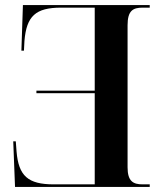

<svg xmlns="http://www.w3.org/2000/svg" viewBox="-20 -734 637 754"><path d="M568 0V-10H540C503 -10 481 -22 481 -77V-635C481 -692 502 -704 540 -704H568V-714H70L64 -535H74L76 -573C84 -671 120 -704 220 -704H352V-378H123V-368H352V-10H191C90 -10 53 -43 45 -139L42 -179H32L39 0Z"/></svg>

Font: Noto Serif Display SemiCondensed SemiBold
Style: Regular
Weight: 600
Width: 4
Designer: Monotype Design Team
Foundry: Monotype Imaging Inc.
Version: Version 2.009